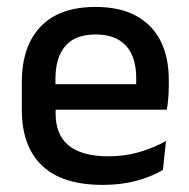

<svg xmlns="http://www.w3.org/2000/svg" viewBox="-20 -522 546 554"><path d="M276.5 11.5Q159.5 11.5 101.2 -44.2Q43 -100 43 -205V-285Q43 -388.5 97.2 -445.2Q151.5 -502 255.5 -502Q326 -502 373 -476.2Q420 -450.5 443.5 -403.5Q467 -356.5 467 -292V-273.5Q467 -256.5 465.5 -239Q464 -221.5 461.5 -205.5H371.5Q372.5 -231.5 372.8 -254.5Q373 -277.5 373 -296.5Q373 -337 360 -365Q347 -393 321 -407.8Q295 -422.5 255.5 -422.5Q197 -422.5 168.5 -389.2Q140 -356 140 -294.5V-248.5L140.5 -237V-193.5Q140.5 -166 148.8 -143.5Q157 -121 175.2 -104.8Q193.5 -88.5 222.5 -79.8Q251.5 -71 293 -71Q340 -71 381.2 -83Q422.5 -95 459 -115L450 -31.5Q417 -12 373.2 -0.2Q329.5 11.5 276.5 11.5ZM95 -205.5V-279H441.5V-205.5Z"/></svg>

Font: Anek Bangla Medium
Style: Regular
Weight: 500
Designer: Sulekha Rajkumar (Bangla), Yesha Goshar (Latin)
Foundry: Ek Type
Version: Version 1.003